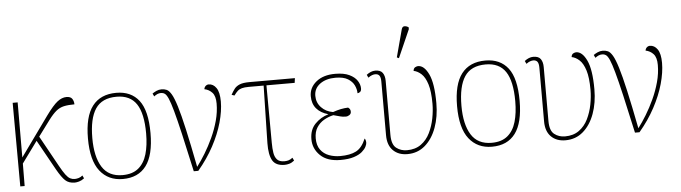

<svg xmlns="http://www.w3.org/2000/svg" viewBox="-49 -1010 4347 1226"><g transform="rotate(-5 2124.5 -397.5)"><path d="M38 0 36 -536H68L67 -183L249 -436Q294 -498 323 -520.5Q352 -543 381 -543Q408 -543 418 -527.5Q428 -512 428 -492Q388 -492 360.5 -486Q333 -480 310.5 -461.5Q288 -443 261 -407L186 -306L295 -109Q316 -71 331 -51Q346 -31 359.5 -24Q373 -17 389 -17Q400 -17 414 -21Q428 -25 439 -35L448 -16Q431 -3 414.5 1.5Q398 6 387 6Q349 6 326.5 -15Q304 -36 275 -87L167 -281L67 -144L66 0Z M695 10Q602 10 548.5 -58Q495 -126 495 -267Q495 -407 547 -474.5Q599 -542 700 -542Q795 -542 845.5 -476.5Q896 -411 896 -267Q896 -126 845 -58Q794 10 695 10ZM695 -15Q759 -15 797 -46.5Q835 -78 851.5 -134.5Q868 -191 868 -267Q868 -395 827.5 -456Q787 -517 700 -517Q606 -517 564.5 -454.5Q523 -392 523 -267Q523 -148 564.5 -81.5Q606 -15 695 -15Z M1150 0Q1118 -147 1096 -242Q1074 -337 1058.5 -393Q1043 -449 1031.5 -475Q1020 -501 1009 -508.5Q998 -516 985 -516Q972 -516 961 -511Q950 -506 940 -498L931 -517Q942 -525 957.5 -532Q973 -539 990 -539Q1008 -539 1023 -532.5Q1038 -526 1053 -501Q1068 -476 1085 -421Q1102 -366 1123.5 -270.5Q1145 -175 1174 -26Q1200 -60 1227.5 -105Q1255 -150 1279 -202Q1303 -254 1318 -309Q1333 -364 1333 -418Q1333 -466 1313 -488Q1293 -510 1263 -516Q1265 -529 1273.5 -536.5Q1282 -544 1293 -544Q1322 -544 1341.5 -516Q1361 -488 1361 -429Q1361 -368 1340.5 -295Q1320 -222 1279.5 -146.5Q1239 -71 1179 0Z M1732 10Q1675 10 1654 -26.5Q1633 -63 1634 -137L1642 -506H1547Q1519 -506 1502.5 -501.5Q1486 -497 1475 -487Q1464 -477 1451 -459L1433 -465Q1445 -487 1457 -502.5Q1469 -518 1491 -527Q1513 -536 1553 -536H1845L1841 -506H1660L1662 -137Q1662 -101 1666.5 -73Q1671 -45 1686 -29Q1701 -13 1732 -13Q1746 -13 1758.5 -16.5Q1771 -20 1785 -31L1794 -12Q1778 1 1762 5.5Q1746 10 1732 10Z M2090 10Q2006 10 1961 -33.5Q1916 -77 1916 -138Q1916 -199 1952 -236Q1988 -273 2037 -287V-288Q1988 -302 1962 -333Q1936 -364 1936 -412Q1936 -467 1981.5 -504Q2027 -541 2103 -541Q2159 -541 2193.5 -524.5Q2228 -508 2244 -483.5Q2260 -459 2260 -434Q2260 -418 2251.5 -411.5Q2243 -405 2235 -405Q2235 -430 2223 -455.5Q2211 -481 2182.5 -498.5Q2154 -516 2103 -516Q2042 -516 2003.5 -487.5Q1965 -459 1965 -412Q1965 -368 1994.5 -337Q2024 -306 2069 -299Q2098 -309 2120.5 -313.5Q2143 -318 2167 -319Q2174 -314 2178 -308Q2182 -302 2182 -291Q2182 -278 2171 -270.5Q2160 -263 2148 -263Q2126 -263 2111.5 -267.5Q2097 -272 2069 -279Q2037 -272 2008.5 -255.5Q1980 -239 1962 -211Q1944 -183 1944 -141Q1944 -96 1964.5 -68Q1985 -40 2018.5 -27.5Q2052 -15 2090 -15Q2154 -15 2192.5 -35Q2231 -55 2255 -113Q2258 -110 2260.5 -103Q2263 -96 2263 -85Q2263 -76 2255.5 -60.5Q2248 -45 2229 -28.5Q2210 -12 2176 -1Q2142 10 2090 10Z M2519 10Q2462 10 2427.5 -24Q2393 -58 2393 -122V-466Q2393 -493 2384.5 -504.5Q2376 -516 2358 -516Q2349 -516 2337.5 -512Q2326 -508 2313 -498L2304 -517Q2332 -539 2360 -539Q2394 -539 2407.5 -519.5Q2421 -500 2421 -468V-122Q2421 -60 2450 -37.5Q2479 -15 2518 -15Q2572 -15 2608.5 -41.5Q2645 -68 2666 -111Q2687 -154 2696.5 -203Q2706 -252 2706 -297Q2706 -376 2691.5 -422Q2677 -468 2653.5 -489.5Q2630 -511 2604 -516Q2606 -533 2616.5 -538.5Q2627 -544 2635 -544Q2674 -544 2702.5 -484.5Q2731 -425 2731 -298Q2731 -212 2705.5 -142Q2680 -72 2632.5 -31Q2585 10 2519 10ZM2518 -605 2505 -611 2552 -787Q2557 -805 2570.5 -805Q2584 -805 2597 -796V-784Z M3061 10Q2968 10 2914.5 -58Q2861 -126 2861 -267Q2861 -407 2913 -474.5Q2965 -542 3066 -542Q3161 -542 3211.5 -476.5Q3262 -411 3262 -267Q3262 -126 3211 -58Q3160 10 3061 10ZM3061 -15Q3125 -15 3163 -46.5Q3201 -78 3217.5 -134.5Q3234 -191 3234 -267Q3234 -395 3193.5 -456Q3153 -517 3066 -517Q2972 -517 2930.5 -454.5Q2889 -392 2889 -267Q2889 -148 2930.5 -81.5Q2972 -15 3061 -15Z M3532 10Q3475 10 3440.5 -24Q3406 -58 3406 -122V-466Q3406 -493 3397.5 -504.5Q3389 -516 3371 -516Q3362 -516 3350.5 -512Q3339 -508 3326 -498L3317 -517Q3345 -539 3373 -539Q3407 -539 3420.5 -519.5Q3434 -500 3434 -468V-122Q3434 -60 3463 -37.5Q3492 -15 3531 -15Q3585 -15 3621.5 -41.5Q3658 -68 3679 -111Q3700 -154 3709.5 -203Q3719 -252 3719 -297Q3719 -376 3704.5 -422Q3690 -468 3666.5 -489.5Q3643 -511 3617 -516Q3619 -533 3629.5 -538.5Q3640 -544 3648 -544Q3687 -544 3715.5 -484.5Q3744 -425 3744 -298Q3744 -212 3718.5 -142Q3693 -72 3645.5 -31Q3598 10 3532 10Z M3978 0Q3946 -147 3924 -242Q3902 -337 3886.5 -393Q3871 -449 3859.5 -475Q3848 -501 3837 -508.5Q3826 -516 3813 -516Q3800 -516 3789 -511Q3778 -506 3768 -498L3759 -517Q3770 -525 3785.5 -532Q3801 -539 3818 -539Q3836 -539 3851 -532.5Q3866 -526 3881 -501Q3896 -476 3913 -421Q3930 -366 3951.5 -270.5Q3973 -175 4002 -26Q4028 -60 4055.5 -105Q4083 -150 4107 -202Q4131 -254 4146 -309Q4161 -364 4161 -418Q4161 -466 4141 -488Q4121 -510 4091 -516Q4093 -529 4101.5 -536.5Q4110 -544 4121 -544Q4150 -544 4169.5 -516Q4189 -488 4189 -429Q4189 -368 4168.5 -295Q4148 -222 4107.5 -146.5Q4067 -71 4007 0Z"/></g></svg>

Font: Noto Serif Thin
Style: Regular
Weight: 100
Designer: Monotype Design Team
Foundry: Monotype Imaging Inc.
Version: Version 2.015